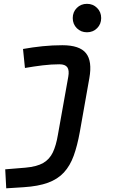

<svg xmlns="http://www.w3.org/2000/svg" viewBox="-20 -768 626 1022"><path d="M13.2 234.4 7.8 133.3 115.2 124.5Q176.3 119.1 210.2 99.4Q244.1 79.6 261.5 42.7Q278.8 5.9 288.1 -49.8L343.3 -358.9Q349.6 -393.6 338.4 -409.7Q327.1 -425.8 296.4 -425.8Q253.4 -425.8 207.3 -420.2Q161.1 -414.6 112.8 -406.2L102.5 -507.3Q154.3 -516.6 206.8 -522Q259.3 -527.3 312 -527.3Q403.8 -527.3 437.7 -484.9Q471.7 -442.4 455.6 -352.1L404.8 -65.4Q391.6 7.8 372.3 61Q353 114.3 320.3 149.9Q287.6 185.5 235.6 204.6Q183.6 223.6 106 228.5ZM442.9 -596.2Q410.6 -596.2 388.9 -617.9Q367.2 -639.6 367.2 -671.9Q367.2 -704.1 388.9 -725.8Q410.6 -747.6 442.9 -747.6Q475.1 -747.6 496.8 -725.8Q518.6 -704.1 518.6 -671.9Q518.6 -639.6 496.8 -617.9Q475.1 -596.2 442.9 -596.2Z"/></svg>

Font: Cascadia Mono Medium
Style: Italic
Weight: 500
Italic angle: -10°
Monospace: yes
Designer: Aaron Bell
Foundry: Saja Typeworks
Version: Version 2407.024